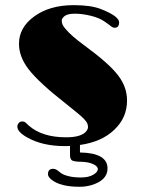

<svg xmlns="http://www.w3.org/2000/svg" viewBox="-20 -550 540 735"><path d="M248 8.8 229 9.3Q142.1 9.3 84 -23.9Q46.4 -44.9 46.4 -65.4Q46.4 -72.8 51.5 -78.9Q56.6 -85 64.9 -85Q73.2 -85 78.6 -80.1L90.8 -68.8Q141.6 -24.4 232.9 -24.4Q294.4 -24.4 312 -49.8Q316.9 -56.6 316.9 -63.7Q316.9 -70.8 314.2 -77.4Q311.5 -84 302.7 -93.5Q293.9 -103 277.8 -116.2Q277.8 -116.2 234.9 -150.9Q128.4 -233.9 88.9 -285.6Q52.7 -333 52.7 -382.3Q52.7 -444.3 109.9 -486.3Q168.9 -530.3 262.7 -530.3Q328.6 -530.3 366.7 -515.1Q404.8 -500 420.4 -487.5Q436 -475.1 436 -464.8Q436 -443.8 419.4 -443.8Q411.6 -443.8 405 -449.5Q398.4 -455.1 378.9 -468.5Q359.4 -481.9 327.1 -489.7Q294.9 -497.6 267.1 -497.6Q239.3 -497.6 227.8 -488.8Q216.3 -480 216.3 -471.4Q216.3 -462.9 219.7 -455.3Q223.1 -447.8 232.4 -437.5Q253.9 -412.1 301.3 -377.4Q348.6 -342.8 381.3 -314Q414.1 -285.2 432.6 -260.7Q466.3 -216.8 466.3 -165Q466.3 -99.6 418 -53.7Q369.6 -6.8 286.1 4.9V33.7Q391.6 35.6 391.6 94.7Q391.6 141.1 328.1 159.2Q307.1 165 285.2 165Q211.4 165 177.7 138.2Q163.6 127 163.6 117.2Q163.6 96.2 183.1 96.2Q193.4 96.2 203.9 105.2Q214.4 114.3 222.7 117.9Q231 121.6 241.2 124Q260.3 129.4 289.8 129.4Q319.3 129.4 336.9 118.9Q354.5 108.4 354.5 97.4Q354.5 86.4 336.2 78.1Q317.9 69.8 289.8 69.3Q261.7 68.8 254.9 63.5Q248 58.1 248 42.5Z"/></svg>

Font: Limelight
Style: Regular
Weight: 400
Designer: Nicole Fally
Foundry: Nicole Fally
Version: Version 1.002